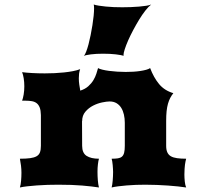

<svg xmlns="http://www.w3.org/2000/svg" viewBox="-20 -828 872 848"><path d="M67.9 0Q71.8 -12.7 73.2 -30.3Q74.7 -47.9 74.7 -64.9Q74.7 -80.6 72.8 -96.2Q70.8 -111.8 67.9 -127Q95.2 -127 113 -129.4Q130.9 -131.8 141.6 -137.9Q152.3 -144 156.5 -155.3Q160.6 -166.5 160.6 -184.1V-319.8Q160.2 -340.8 155.3 -353.3Q150.4 -365.7 141.8 -372.3Q133.3 -378.9 120.8 -381.1Q108.4 -383.3 92.8 -383.3H77.6Q81.5 -393.1 84.5 -410.4Q87.4 -427.7 87.4 -446.8Q87.4 -465.3 84.7 -482.2Q82 -499 77.6 -509.3Q95.7 -506.8 122.1 -505.4Q148.4 -503.9 177.7 -503.9Q199.2 -503.9 220.9 -504.9Q242.7 -505.9 263.2 -508.1Q283.7 -510.3 301.8 -513.7Q319.8 -517.1 334 -522.5Q330.6 -512.7 329.3 -502.7Q328.1 -492.7 328.1 -482.4Q328.1 -468.3 330.1 -454.6Q332 -440.9 334.5 -427.7Q356 -434.6 369.9 -447Q383.8 -459.5 392.3 -473.6Q400.9 -487.8 405.5 -502.2Q410.2 -516.6 413.1 -527.3Q419.4 -523.4 432.4 -520.3Q445.3 -517.1 462.2 -514.9Q479 -512.7 498 -511.5Q517.1 -510.3 535.2 -510.3Q551.3 -510.3 567.9 -511.2Q584.5 -512.2 599.1 -514.4Q613.8 -516.6 625.5 -519.8Q637.2 -522.9 643.1 -527.3Q658.7 -485.8 682.4 -457Q706.1 -428.2 745.6 -416.5Q737.8 -406.7 731.9 -395.5Q726.1 -384.3 721.9 -369.9Q717.8 -355.5 715.8 -336.9Q713.9 -318.4 713.9 -293.9V-184.1Q713.9 -166.5 719 -155.3Q724.1 -144 734.6 -137.9Q745.1 -131.8 762 -129.4Q778.8 -127 802.2 -127Q800.8 -121.1 799.3 -114.7Q797.9 -108.4 796.9 -100.3Q795.9 -92.3 795.2 -81.8Q794.4 -71.3 794.4 -57.1Q794.4 -43 796.1 -26.4Q797.9 -9.8 802.2 0Q787.1 -2.4 766.4 -4.6Q745.6 -6.8 721.9 -8.5Q698.2 -10.3 672.6 -11.2Q647 -12.2 622.1 -12.2Q602.1 -12.2 580.8 -11.5Q559.6 -10.7 539.6 -9Q519.5 -7.3 502.2 -5.1Q484.9 -2.9 473.1 0Q474.6 -5.9 475.8 -13.7Q477.1 -21.5 477.8 -30.8Q478.5 -40 479 -49.8Q479.5 -59.6 479.5 -68.4Q479.5 -73.2 479 -81.5Q478.5 -89.8 477.8 -98.4Q477.1 -106.9 475.8 -114.7Q474.6 -122.6 473.1 -127Q489.7 -127 500.7 -128.7Q511.7 -130.4 518.6 -136.2Q525.4 -142.1 528.3 -153.6Q531.2 -165 531.2 -184.1V-285.6Q531.2 -304.7 527.3 -321.8Q523.4 -338.9 515.4 -351.8Q507.3 -364.7 494.6 -372.3Q481.9 -379.9 463.9 -379.9Q451.7 -379.9 431.4 -375.7Q411.1 -371.6 391.4 -361.6Q371.6 -351.6 357.2 -334.7Q342.8 -317.9 342.8 -293H342.3L342.8 -184.1Q342.8 -152.3 362.3 -139.6Q381.8 -127 417 -127Q414.1 -116.7 412.4 -101.6Q410.6 -86.4 410.6 -69.3Q410.6 -50.8 412.1 -32Q413.6 -13.2 417 0Q385.7 -4.9 342.8 -8.5Q299.8 -12.2 237.8 -12.2Q214.4 -12.2 189.7 -11.5Q165 -10.7 142.3 -9Q119.6 -7.3 100.1 -5.1Q80.6 -2.9 67.9 0ZM350.6 -581.1Q355.5 -586.4 360.8 -600.3Q366.2 -614.3 371.1 -632.8Q376 -651.4 380.4 -673.3Q384.8 -695.3 388.2 -716.8Q391.6 -738.3 393.6 -757.8Q395.5 -777.3 395.5 -791Q395.5 -802.2 394 -808.1Q402.3 -805.2 416.3 -803Q430.2 -800.8 447 -799.1Q463.9 -797.4 482.9 -796.6Q502 -795.9 520.5 -795.9Q538.1 -795.9 557.1 -796.6Q576.2 -797.4 593.8 -798.8Q611.3 -800.3 625.7 -802.5Q640.1 -804.7 647.9 -808.1Q635.7 -798.8 621.8 -781Q607.9 -763.2 594.5 -741.2Q581.1 -719.2 568.4 -695.3Q555.7 -671.4 546.1 -649.7Q536.6 -627.9 531 -610.6Q525.4 -593.3 525.4 -584.5Q525.4 -582 525.9 -581.1Q522 -583 512.9 -584.7Q503.9 -586.4 491.7 -587.9Q479.5 -589.4 464.8 -590.1Q450.2 -590.8 435.1 -590.8Q420.4 -590.8 406.7 -590.1Q393.1 -589.4 381.6 -587.9Q370.1 -586.4 362.1 -584.7Q354 -583 350.6 -581.1Z"/></svg>

Font: Arbutus
Style: Regular
Weight: 400
Designer: Karolina Lach
Foundry: Sorkin Type Co.
Version: Version 1.003